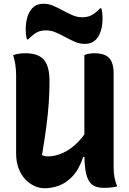

<svg xmlns="http://www.w3.org/2000/svg" viewBox="-20 -994 690 1024"><path d="M605 0Q597 2 586 4Q575 6 562 7Q549 8 536 8Q516 8 499.5 4Q483 0 470 -10.5Q457 -21 448 -41.5Q439 -62 434.5 -95Q430 -128 430 -177Q430 -305 430 -390.5Q430 -476 430 -532.5Q430 -589 430 -627.5Q430 -666 430 -700Q438 -704 446.5 -706Q455 -708 464.5 -709Q474 -710 483 -710Q521 -710 543.5 -698.5Q566 -687 576 -663Q586 -639 586 -601Q586 -539 586 -476.5Q586 -414 586 -351.5Q586 -289 586 -226.5Q586 -164 586 -101Q586 -73 590.5 -48.5Q595 -24 605 0ZM218 10Q190 10 163 -2.5Q136 -15 114 -38.5Q92 -62 79 -96.5Q66 -131 66 -175Q66 -243 66 -313Q66 -383 66 -453Q66 -523 66 -590Q66 -621 62 -648.5Q58 -676 50 -700Q68 -706 83.5 -708Q99 -710 117 -710Q158 -710 186.5 -696.5Q215 -683 229.5 -650.5Q244 -618 244 -560Q244 -505 240 -445.5Q236 -386 227 -318Q218 -250 204 -167Q211 -163 218.5 -161.5Q226 -160 236 -160Q276 -160 318 -179.5Q360 -199 399 -239.5Q438 -280 468 -341V-157H424Q401 -90 367 -54Q333 -18 294.5 -4Q256 10 218 10ZM418 -902Q448 -902 468.5 -913Q489 -924 514 -950H520Q524 -939 525.5 -924Q527 -909 527 -898Q527 -870 523 -850Q519 -830 514 -819Q504 -792 484 -776Q464 -760 432 -760Q405 -760 379.5 -771Q354 -782 328.5 -796Q303 -810 277.5 -821Q252 -832 226 -832Q196 -832 176 -821Q156 -810 130 -784H124Q120 -795 118.5 -810Q117 -825 117 -836Q117 -865 121.5 -885Q126 -905 130 -915Q141 -942 160.5 -958Q180 -974 212 -974Q239 -974 264.5 -963Q290 -952 315.5 -938Q341 -924 366.5 -913Q392 -902 418 -902Z"/></svg>

Font: Recursive Casual ExtraBold
Style: Regular
Weight: 800
Version: Version 1.047